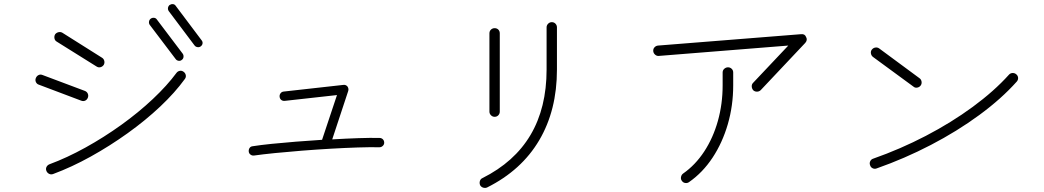

<svg xmlns="http://www.w3.org/2000/svg" viewBox="-20 -871 5040 927"><path d="M237 -31Q227 -27 217.5 -31.5Q208 -36 204 -46Q200 -56 204.5 -65Q209 -74 219 -78Q303 -109 392.5 -158.5Q482 -208 565.5 -268Q649 -328 718 -393Q787 -458 832 -519Q838 -527 848 -529Q858 -531 867 -524Q875 -518 877 -508Q879 -498 872 -489Q825 -424 754 -357Q683 -290 596.5 -228Q510 -166 418 -115Q326 -64 237 -31ZM446 -550 254 -670Q245 -675 243 -685.5Q241 -696 246 -705Q252 -713 262 -715.5Q272 -718 281 -713L473 -592Q481 -587 483.5 -577Q486 -567 481 -558Q475 -549 465 -546.5Q455 -544 446 -550ZM372 -385 168 -462Q158 -465 153.5 -474.5Q149 -484 153 -494Q157 -504 166 -508.5Q175 -513 185 -509L390 -432Q400 -428 404 -418.5Q408 -409 404 -399Q400 -389 391 -385Q382 -381 372 -385ZM858 -582Q851 -576 842 -577.5Q833 -579 828 -586L703 -751Q698 -758 699.5 -767Q701 -776 708 -781Q715 -786 724 -785Q733 -784 738 -776L862 -612Q867 -605 866 -596Q865 -587 858 -582ZM949 -647Q942 -642 933 -643.5Q924 -645 919 -652L795 -817Q790 -824 791 -832.5Q792 -841 799 -847Q807 -852 815.5 -851Q824 -850 829 -842L953 -677Q959 -670 958 -661.5Q957 -653 949 -647Z M1206 -120Q1197 -119 1189.5 -124.5Q1182 -130 1181 -139Q1180 -149 1185 -156.5Q1190 -164 1200 -165Q1238 -171 1292 -176.5Q1346 -182 1409 -187Q1472 -192 1535 -196L1607 -412L1355 -384Q1345 -383 1338 -388.5Q1331 -394 1330 -404Q1329 -413 1334.5 -420.5Q1340 -428 1350 -429L1637 -461Q1650 -463 1658 -453Q1665 -442 1661 -431L1584 -198Q1651 -202 1710.5 -204Q1770 -206 1812 -205Q1822 -205 1828.5 -198.5Q1835 -192 1835 -182Q1835 -173 1828 -166.5Q1821 -160 1812 -160Q1769 -161 1707.5 -159Q1646 -157 1576.5 -153Q1507 -149 1437.5 -143.5Q1368 -138 1308 -132Q1248 -126 1206 -120Z M2332 34Q2323 38 2313 35Q2303 32 2298 23Q2294 13 2297 3Q2300 -7 2309 -11Q2619 -166 2619 -535V-739Q2619 -749 2626.5 -756.5Q2634 -764 2644 -764Q2655 -764 2662 -756.5Q2669 -749 2669 -739V-535Q2669 -339 2583.5 -194Q2498 -49 2332 34ZM2368 -307Q2358 -307 2350.5 -314.5Q2343 -322 2343 -332V-710Q2343 -721 2350.5 -728Q2358 -735 2368 -735Q2379 -735 2386 -728Q2393 -721 2393 -710V-332Q2393 -322 2386 -314.5Q2379 -307 2368 -307Z M3617 -435Q3610 -443 3609.5 -453.5Q3609 -464 3616 -471L3786 -651L3161 -601Q3151 -600 3143 -607Q3135 -614 3134 -624Q3133 -635 3140 -642.5Q3147 -650 3157 -651L3848 -706Q3866 -708 3872 -692Q3880 -678 3868 -664L3653 -436Q3646 -429 3635.5 -428.5Q3625 -428 3617 -435ZM3307 8Q3299 14 3288.5 12.5Q3278 11 3272 2Q3266 -6 3268 -16.5Q3270 -27 3278 -33Q3337 -74 3380 -139.5Q3423 -205 3446 -287Q3469 -369 3469 -459V-521Q3469 -532 3477 -539Q3485 -546 3495 -546Q3505 -546 3512.5 -539Q3520 -532 3520 -521V-459Q3520 -361 3494 -271.5Q3468 -182 3420.5 -110Q3373 -38 3307 8Z M4213 -58Q4203 -54 4193.5 -58.5Q4184 -63 4181 -73Q4177 -83 4181.5 -92.5Q4186 -102 4196 -105Q4327 -151 4450 -215Q4573 -279 4676.5 -355Q4780 -431 4851 -510Q4858 -518 4868.5 -518.5Q4879 -519 4887 -512Q4895 -505 4895.5 -495Q4896 -485 4889 -477Q4815 -394 4708 -315.5Q4601 -237 4474 -171Q4347 -105 4213 -58ZM4390 -453 4195 -596Q4187 -602 4185 -612.5Q4183 -623 4189 -631Q4196 -640 4206.5 -641.5Q4217 -643 4225 -637L4420 -493Q4428 -487 4429.5 -476.5Q4431 -466 4425 -458Q4419 -450 4408.5 -448Q4398 -446 4390 -453Z"/></svg>

Font: Kurewa Gothic CJK TC Regular
Style: Regular
Weight: 400
Designer: Max Yao
Foundry: Max-Everyday
Version: Version 1.071; ttfautohint (v1.8.3)